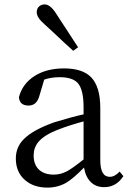

<svg xmlns="http://www.w3.org/2000/svg" viewBox="-20 -839 592 873"><path d="M196 14Q133 14 94 -20Q52 -56 52 -118Q52 -171 89 -207Q129 -248 227 -283Q305 -307 360 -319V-351Q360 -431 334 -461Q310 -488 251 -488Q213 -488 181 -477L159 -403Q147 -359 110 -359Q69 -359 66 -397Q82 -458 136.5 -493Q191 -528 271 -528Q356 -528 395 -487Q436 -444 436 -348V-111Q436 -35 479 -35Q502 -35 524 -59L541 -38Q508 12 454 12Q416 12 392.5 -11.5Q369 -35 362 -77Q313 -27 281 -8Q242 14 196 14ZM225 -45Q255 -45 284 -60Q310 -74 360 -114V-287Q291 -268 248 -251Q181 -226 154 -193Q133 -167 133 -132Q133 -89 159 -66Q183 -45 225 -45ZM313 -608Q280 -637 219 -695Q195 -717 183 -728Q147 -759 147 -783Q147 -800 157.5 -809.5Q168 -819 183 -819Q209 -819 236 -776L335 -624Z"/></svg>

Font: GenRyuMin TW R
Style: Regular
Weight: 400
Version: Version 1.501;PS 1;hotconv 16.6.51;makeotf.lib2.5.65220